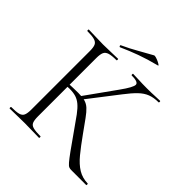

<svg xmlns="http://www.w3.org/2000/svg" viewBox="-209 -927 1073 1073"><g transform="rotate(45 327.5 -391.0)"><path d="M522 0Q513 0 505 -3Q497 -6 484 -21Q471 -36 446 -70.5Q421 -105 377 -168Q346 -213 324.5 -242Q303 -271 284.5 -286.5Q266 -302 245.5 -308.5Q225 -315 195 -315Q185 -315 174 -314Q163 -313 151 -312L150 -330Q212 -333 246 -333Q278 -333 298.5 -327.5Q319 -322 336 -306.5Q353 -291 373.5 -262.5Q394 -234 427 -188Q467 -132 499 -93Q531 -54 564.5 -33.5Q598 -13 641 -12Q643 -12 643 -6Q643 0 641 0ZM36 0Q34 0 34 -6Q34 -12 36 -12Q74 -12 93.5 -17Q113 -22 119.5 -37Q126 -52 126 -81V-544Q126 -573 119.5 -587.5Q113 -602 94 -607.5Q75 -613 37 -613Q35 -613 35 -619Q35 -625 37 -625Q61 -625 90.5 -623.5Q120 -622 152 -622Q187 -622 216 -623.5Q245 -625 268 -625Q270 -625 270 -619Q270 -613 268 -613Q230 -613 211 -607Q192 -601 185.5 -586Q179 -571 179 -542V-81Q179 -52 185 -37Q191 -22 210.5 -17Q230 -12 268 -12Q270 -12 270 -6Q270 0 268 0Q244 0 215.5 -1Q187 -2 152 -2Q120 -2 90 -1Q60 0 36 0ZM283 -317 265 -326 395 -508Q442 -573 441 -593Q440 -613 387 -613Q385 -613 385 -619Q385 -625 387 -625Q411 -625 435 -623.5Q459 -622 499 -622Q537 -622 558.5 -623.5Q580 -625 600 -625Q603 -625 603 -619Q603 -613 600 -613Q563 -613 535.5 -602.5Q508 -592 482.5 -567.5Q457 -543 425 -501ZM230 -678Q226 -677 224 -682.5Q222 -688 225 -689Q275 -712 315.5 -735.5Q356 -759 397 -781Q400 -783 411 -780Q422 -777 433.5 -771.5Q445 -766 451 -761.5Q457 -757 452 -756Q385 -739 333 -720Q281 -701 230 -678Z"/></g></svg>

Font: Cormorant Garamond Light
Style: Regular
Weight: 300
Designer: Christian Thalmann (Catharsis Fonts)
Foundry: Catharsis Fonts
Version: Version 4.001